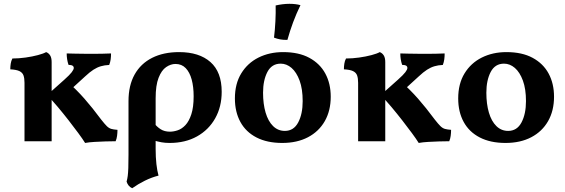

<svg xmlns="http://www.w3.org/2000/svg" viewBox="-20 -740 2958 1006"><path d="M561.8 -460Q561.8 -443.7 559.8 -428.8Q557.8 -413.9 552.2 -399.7Q528 -398.7 508.5 -392.9Q488.9 -387.2 469.5 -374.7Q450 -362.2 425.5 -339.2L339.6 -260.7L332.5 -312.7Q380.1 -271 422.3 -223.1Q464.5 -175.1 510.3 -113.3Q528.6 -90 539.7 -79.1Q550.8 -68.2 562.9 -64.7Q575.1 -61.2 595.5 -59.7Q595.5 -43.6 593.4 -28.2Q591.4 -12.7 585.8 0Q561.2 0 532.4 1Q503.6 2 475.7 3.5Q447.9 5 425.9 9Q412.9 -12 390.2 -42.7Q367.6 -73.3 339.9 -109Q312.2 -144.6 283 -179.4Q253.8 -214.1 227.8 -242.8L317.1 -322.5Q345.3 -347.7 355.9 -361.7Q366.5 -375.8 366.5 -383.7Q366.5 -391.7 360.3 -395.7Q354.1 -399.7 339 -400.2Q333.9 -415.4 331.7 -430.1Q329.4 -444.8 329.4 -460Q346.2 -459.5 369.4 -459Q392.6 -458.5 418.5 -458.3Q444.4 -458 467.8 -458Q490.6 -458 514.8 -458.5Q539 -459 561.8 -460ZM250.6 -295V0H108.4V-295ZM221.8 -467Q235 -461.9 242.8 -449.5Q250.6 -437.1 250.6 -414.5V-276.5H108.4V-306.2Q108.4 -329.7 103.1 -344.7Q97.8 -359.6 81.8 -367.4Q65.8 -375.1 33.9 -376.7Q33.9 -391.9 36.2 -406.6Q38.4 -421.3 45 -433.5Q78.3 -433.5 113.9 -438.5Q149.5 -443.5 178.6 -451.3Q207.7 -459 221.8 -467Z M918.5 -467Q1023.6 -467 1082.6 -414.9Q1141.6 -362.8 1141.6 -259.1Q1141.6 -180.5 1107.5 -120Q1073.4 -59.5 1012.1 -25.2Q950.9 9 868.6 9Q845.8 9 826.7 5.6Q807.5 2.1 784.7 -4.3V-97.5Q802 -75.4 821.9 -62.8Q841.7 -50.1 870.6 -50.1Q889.5 -50.1 911.1 -57.3Q932.6 -64.5 951.5 -84.4Q970.3 -104.4 982.4 -141Q994.6 -177.7 994.6 -235.6Q994.6 -285.2 984.3 -323.3Q973.9 -361.5 952.9 -383.2Q931.9 -404.9 899.5 -404.9Q874.5 -404.9 850.4 -388.4Q826.3 -371.9 810.9 -332.4Q795.5 -293 795.5 -225.2V40Q795.5 84 799.5 119.7Q803.6 155.5 810.6 180.1Q774 189.4 738.9 206.8Q703.8 224.1 672.7 246.2Q661 241.1 653.9 232Q646.8 222.9 643.3 211.6Q647.3 197.2 649.3 181.7Q651.3 166.3 652.3 140.2Q653.3 114.2 653.3 69.3V-210.4Q653.3 -292.5 685.4 -349.7Q717.4 -406.8 777 -436.9Q836.6 -467 918.5 -467Z M1458.7 9Q1379.7 9 1324 -19.7Q1268.3 -48.4 1239.6 -100.9Q1210.8 -153.3 1210.8 -224.3Q1210.8 -301.2 1244 -355.4Q1277.1 -409.7 1334.4 -438.4Q1391.7 -467 1463.4 -467Q1545.4 -467 1600.8 -437Q1656.3 -407 1684.6 -354.5Q1712.9 -302.1 1712.9 -233.2Q1712.9 -160 1681.8 -105.4Q1650.7 -50.9 1593.7 -21Q1536.6 9 1458.7 9ZM1472.5 -54.1Q1518.9 -54.1 1542.4 -98.4Q1565.9 -142.7 1565.9 -210.2Q1565.9 -273.8 1549.8 -317.7Q1533.6 -361.6 1507.6 -384.1Q1481.5 -406.5 1450.8 -406.5Q1403.8 -406.5 1381 -362.9Q1358.3 -319.3 1358.3 -254.2Q1358.3 -195.5 1371.6 -150.1Q1385 -104.7 1410.8 -79.4Q1436.6 -54.1 1472.5 -54.1ZM1485.9 -531Q1464.6 -530.5 1448 -533.6Q1431.4 -536.7 1415.7 -542.8Q1420.7 -583.5 1423 -628.5Q1425.3 -673.5 1424.3 -711.4Q1442 -715.4 1460.3 -717.7Q1478.5 -720 1496.3 -720Q1529.6 -720 1554.3 -713Q1532.6 -668.4 1516 -623.8Q1499.4 -579.3 1485.9 -531Z M2309.8 -460Q2309.8 -443.7 2307.8 -428.8Q2305.8 -413.9 2300.2 -399.7Q2276 -398.7 2256.5 -392.9Q2236.9 -387.2 2217.5 -374.7Q2198 -362.2 2173.5 -339.2L2087.6 -260.7L2080.5 -312.7Q2128.1 -271 2170.3 -223.1Q2212.5 -175.1 2258.3 -113.3Q2276.6 -90 2287.7 -79.1Q2298.8 -68.2 2310.9 -64.7Q2323.1 -61.2 2343.5 -59.7Q2343.5 -43.6 2341.4 -28.2Q2339.4 -12.7 2333.8 0Q2309.2 0 2280.4 1Q2251.6 2 2223.7 3.5Q2195.9 5 2173.9 9Q2160.9 -12 2138.2 -42.7Q2115.6 -73.3 2087.9 -109Q2060.2 -144.6 2031 -179.4Q2001.8 -214.1 1975.8 -242.8L2065.1 -322.5Q2093.3 -347.7 2103.9 -361.7Q2114.5 -375.8 2114.5 -383.7Q2114.5 -391.7 2108.3 -395.7Q2102.1 -399.7 2087 -400.2Q2081.9 -415.4 2079.7 -430.1Q2077.4 -444.8 2077.4 -460Q2094.2 -459.5 2117.4 -459Q2140.6 -458.5 2166.5 -458.3Q2192.4 -458 2215.8 -458Q2238.6 -458 2262.8 -458.5Q2287 -459 2309.8 -460ZM1998.6 -295V0H1856.4V-295ZM1969.8 -467Q1983 -461.9 1990.8 -449.5Q1998.6 -437.1 1998.6 -414.5V-276.5H1856.4V-306.2Q1856.4 -329.7 1851.1 -344.7Q1845.8 -359.6 1829.8 -367.4Q1813.8 -375.1 1781.9 -376.7Q1781.9 -391.9 1784.2 -406.6Q1786.4 -421.3 1793 -433.5Q1826.3 -433.5 1861.9 -438.5Q1897.5 -443.5 1926.6 -451.3Q1955.7 -459 1969.8 -467Z M2628.7 9Q2549.7 9 2494 -19.7Q2438.3 -48.4 2409.6 -100.9Q2380.8 -153.3 2380.8 -224.3Q2380.8 -301.2 2414 -355.4Q2447.1 -409.7 2504.4 -438.4Q2561.7 -467 2633.4 -467Q2715.4 -467 2770.8 -437Q2826.3 -407 2854.6 -354.5Q2882.9 -302.1 2882.9 -233.2Q2882.9 -160 2851.8 -105.4Q2820.7 -50.9 2763.7 -21Q2706.6 9 2628.7 9ZM2642.5 -54.1Q2688.9 -54.1 2712.4 -98.4Q2735.9 -142.7 2735.9 -210.2Q2735.9 -273.8 2719.8 -317.7Q2703.6 -361.6 2677.6 -384.1Q2651.5 -406.5 2620.8 -406.5Q2573.8 -406.5 2551 -362.9Q2528.3 -319.3 2528.3 -254.2Q2528.3 -195.5 2541.6 -150.1Q2555 -104.7 2580.8 -79.4Q2606.6 -54.1 2642.5 -54.1Z"/></svg>

Font: Vollkorn
Style: Regular
Weight: 400
Designer: Friedrich Althausen
Foundry: Friedrich Althausen
Version: Version 5.001